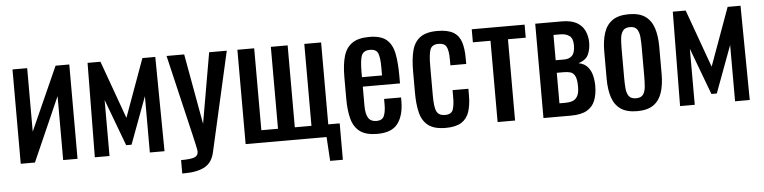

<svg xmlns="http://www.w3.org/2000/svg" viewBox="-45 -806 4662 1172"><g transform="rotate(-5 2286.0 -219.5)"><path d="M54 0V-578H144V-189L318 -578H402V0H314V-392L141 0Z M508 0 514 -578H593L721 -223L850 -578H929L935 0H845V-345L738 -57H705L598 -343V0Z M1031 145V63Q1090 63 1113 54Q1136 45 1136 20Q1136 11 1129 -20Q1122 -51 1114 -86L998 -578H1106L1184 -146L1259 -578H1367L1229 32Q1215 95 1169 120Q1123 145 1044 145Z M1937 147 1928 0H1432V-578H1535V-76H1637V-578H1740V-76H1842V-578H1945V-76H2015V147Z M2239 8Q2171 8 2134 -18.5Q2097 -45 2082.5 -96.5Q2068 -148 2068 -223V-355Q2068 -432 2083 -483Q2098 -534 2135.5 -560Q2173 -586 2239 -586Q2312 -586 2346.5 -556Q2381 -526 2392 -469.5Q2403 -413 2403 -334V-287H2175V-171Q2175 -119 2190.5 -95Q2206 -71 2240 -71Q2276 -71 2287 -97Q2298 -123 2298 -166V-201H2402V-179Q2402 -92 2365 -42Q2328 8 2239 8ZM2175 -345H2298V-397Q2298 -450 2288 -478.5Q2278 -507 2238 -507Q2199 -507 2187 -479Q2175 -451 2175 -376Z M2658 8Q2587 8 2550.5 -20.5Q2514 -49 2501.5 -101Q2489 -153 2489 -222V-355Q2489 -428 2502 -479.5Q2515 -531 2551.5 -558.5Q2588 -586 2658 -586Q2721 -586 2755.5 -565.5Q2790 -545 2803 -504.5Q2816 -464 2816 -404V-370H2719V-405Q2719 -461 2706.5 -484Q2694 -507 2659 -507Q2619 -507 2607.5 -479Q2596 -451 2596 -377V-195Q2596 -121 2610 -96Q2624 -71 2660 -71Q2700 -71 2709.5 -99Q2719 -127 2719 -171V-218H2816V-178Q2816 -120 2802.5 -78Q2789 -36 2754.5 -14Q2720 8 2658 8Z M2976 0V-498H2868V-578H3192V-498H3083V0Z M3257 0V-578H3419Q3478 -578 3511.5 -558.5Q3545 -539 3559.5 -507.5Q3574 -476 3575 -440Q3576 -397 3561 -363Q3546 -329 3499 -315Q3535 -308 3554.5 -285.5Q3574 -263 3581.5 -232Q3589 -201 3589 -168Q3589 -118 3574.5 -80Q3560 -42 3524.5 -21Q3489 0 3424 0ZM3362 -345H3414Q3445 -345 3463 -363Q3481 -381 3481 -427Q3481 -468 3460 -484Q3439 -500 3403 -500H3362ZM3362 -81H3400Q3423 -81 3442 -87.5Q3461 -94 3472.5 -114Q3484 -134 3484 -172Q3484 -217 3473.5 -237.5Q3463 -258 3445.5 -263Q3428 -268 3405 -268H3362Z M3831 8Q3767 8 3730 -18Q3693 -44 3677.5 -92Q3662 -140 3662 -205V-373Q3662 -438 3677.5 -486Q3693 -534 3730 -560Q3767 -586 3831 -586Q3895 -586 3931.5 -560Q3968 -534 3983.5 -486Q3999 -438 3999 -373V-205Q3999 -140 3983.5 -92Q3968 -44 3931.5 -18Q3895 8 3831 8ZM3831 -71Q3862 -71 3874.5 -89Q3887 -107 3889.5 -136.5Q3892 -166 3892 -198V-379Q3892 -412 3889.5 -441Q3887 -470 3874.5 -488.5Q3862 -507 3831 -507Q3800 -507 3787 -488.5Q3774 -470 3771.5 -441Q3769 -412 3769 -379V-198Q3769 -166 3771.5 -136.5Q3774 -107 3787 -89Q3800 -71 3831 -71Z M4094 0 4100 -578H4179L4307 -223L4436 -578H4515L4521 0H4431V-345L4324 -57H4291L4184 -343V0Z"/></g></svg>

Font: Oswald
Style: Regular
Weight: 400
Designer: Vernon Adams
Foundry: Vernon Adams
Version: Version 4.103; ttfautohint (v1.8.3)